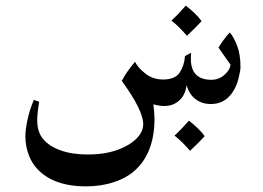

<svg xmlns="http://www.w3.org/2000/svg" viewBox="-20 -378 933 681"><path d="M833 -140Q833 -128 826 -99.5Q819 -71 803 -48Q775 -9 728 -9Q692 -9 668 -31Q655 -43 648.5 -58Q642 -73 642 -76Q636 -33 606 -14Q588 -2 563 -2Q545 -2 524 -8Q528 26 528 44Q528 102 511 148Q494 194 460 225Q430 253 384 268Q339 283 284 283Q208 283 156 255Q105 227 84 177Q70 143 70 105Q70 82 77.5 47Q85 12 100 -24L119 -17Q112 25 112 48Q112 89 132 114Q153 140 194 155Q235 170 292 170Q375 170 431 138Q458 123 473 103.5Q488 84 488 63Q488 13 412 -91Q427 -121 459 -159Q468 -139 495 -117.5Q522 -96 559 -96Q601 -96 617.5 -121Q634 -146 636 -179L658 -191Q657 -183 657 -169Q657 -95 730 -95Q756 -95 775.5 -112Q795 -129 798 -148L755 -209Q772 -238 795 -263Q809 -247 821 -216Q833 -185 833 -140ZM695 -303Q675 -281 643 -251Q616 -283 588 -305Q614 -329 639 -358Q655 -346 670.5 -331Q686 -316 695 -303ZM706 105Q686 127 654 157Q627 125 599 103Q625 79 650 50Q666 62 681.5 77Q697 92 706 105Z"/></svg>

Font: Mirza
Style: Regular
Weight: 400
Designer: Arabic design by Kourosh Beigpour, Latin design by Eduardo Tunni, engineering by Lasse Fister
Version: Version 1.0010g